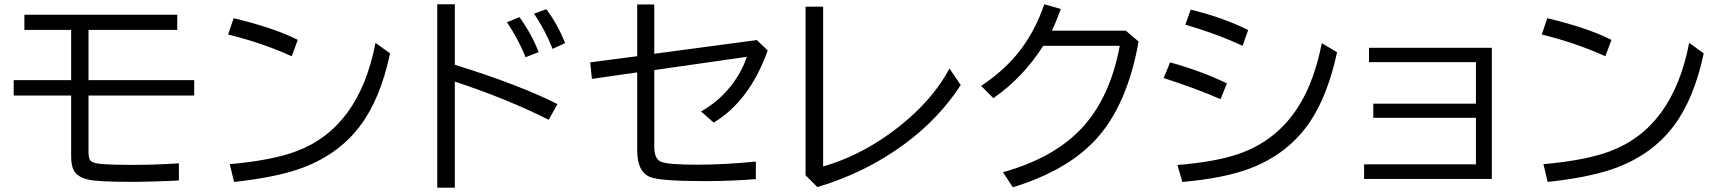

<svg xmlns="http://www.w3.org/2000/svg" viewBox="-20 -831 8031 896"><path d="M93.8 -762.2H807.1V-691.4H393.1V-457H886.2V-385.3H393.1V-120.1Q393.1 -90.3 403.3 -80.1Q414.1 -69.3 451.7 -65.9Q503.9 -61.5 595.2 -61.5Q707 -61.5 814.9 -68.8V11.2Q693.4 17.6 586.9 17.6Q443.4 17.6 395 7.8Q339.8 -3.4 322.8 -39.1Q312 -62 312 -102.1V-385.3H43.9V-457H312V-691.4H93.8Z M1341.3 -568.4Q1201.7 -631.8 1044.4 -669.9L1070.3 -746.1Q1258.3 -701.2 1369.6 -645ZM1052.2 -64.9Q1249.5 -82.5 1362.8 -125Q1656.2 -234.9 1732.4 -630.9L1800.3 -582Q1754.9 -367.2 1658.7 -241.2Q1553.2 -102.5 1370.6 -40.5Q1257.8 -2.4 1072.3 18.1Z M2020.5 -811H2102.5V-528.8Q2406.7 -434.1 2581.5 -345.2L2540.5 -272Q2344.7 -370.6 2102.5 -450.2V44.9H2020.5ZM2432.6 -564Q2400.4 -646 2345.7 -727.1L2404.3 -751Q2460.9 -672.4 2493.7 -587.9ZM2558.6 -603Q2522.9 -693.8 2471.7 -767.1L2529.3 -788.1Q2580.6 -720.7 2617.7 -629.9Z M2953.6 -810.1H3033.2V-580.1L3512.2 -644L3562.5 -595.2Q3478 -359.4 3310.5 -258.8L3251.5 -311Q3333.5 -356.4 3392.6 -432.1Q3441.4 -494.6 3465.3 -565.9L3033.2 -503.9V-146Q3033.2 -87.9 3066.9 -75.2Q3101.6 -62.5 3231.9 -62.5Q3362.3 -62.5 3507.3 -77.1V4.9Q3391.1 14.2 3268.6 14.2Q3060.1 14.2 3013.7 -4.9Q2953.6 -29.8 2953.6 -128.9V-493.2L2742.2 -462.9L2734.4 -540L2953.6 -568.8Z M3739.3 -799.8H3821.3V-54.2Q4036.1 -116.2 4222.2 -279.3Q4342.3 -384.3 4411.1 -511.2L4463.4 -434.1Q4361.8 -277.8 4203.1 -160.2Q4020 -24.9 3794.4 42L3739.3 -13.2Z M5233.4 -688 5293.5 -637.2Q5240.2 -338.9 5093.8 -180.2Q4960 -34.7 4706.5 43L4660.6 -27.3Q4907.2 -96.2 5038.1 -243.7Q5162.1 -383.8 5205.6 -617.2H4848.6Q4752.9 -467.8 4615.7 -373L4558.6 -430.2Q4656.2 -495.1 4722.2 -573.2Q4806.2 -673.3 4853.5 -811L4930.7 -789.1Q4910.6 -733.4 4888.7 -688Z M5778.8 -617.2Q5657.2 -673.8 5511.7 -715.8L5536.6 -786.1Q5687 -749.5 5804.7 -690.9ZM5675.8 -368.2Q5569.3 -415.5 5410.6 -466.8L5440.4 -540Q5586.4 -499.5 5705.6 -441.9ZM5474.6 -61Q5653.8 -75.7 5762.2 -113.3Q5946.3 -177.7 6047.4 -347.2Q6115.2 -460.4 6148.4 -629.9L6219.7 -586.9Q6175.8 -386.2 6094.7 -264.6Q5996.1 -117.2 5821.3 -47.9Q5698.2 0.5 5497.6 18.1Z M6368.7 -607.9H6941.9V3.9H6345.7V-64H6867.7V-281.2H6388.7V-347.2H6867.7V-541H6368.7Z M7471.7 -568.4Q7332 -631.8 7174.8 -669.9L7200.7 -746.1Q7388.7 -701.2 7500 -645ZM7182.6 -64.9Q7379.9 -82.5 7493.2 -125Q7786.6 -234.9 7862.8 -630.9L7930.7 -582Q7885.3 -367.2 7789.1 -241.2Q7683.6 -102.5 7501 -40.5Q7388.2 -2.4 7202.6 18.1Z"/></svg>

Font: BIZ UDPGothic
Style: Regular
Weight: 400
Designer: TypeBank Co., Ltd.
Foundry: Morisawa Inc.
Version: Version 1.051